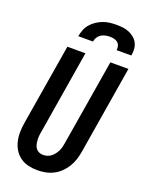

<svg xmlns="http://www.w3.org/2000/svg" viewBox="-175 -1038 856 1129"><g transform="rotate(20 253.0 -473.5)"><path d="M206 8Q177 8 149 1.5Q121 -5 98.5 -21Q76 -37 61.5 -60.5Q47 -84 40.5 -111.5Q34 -139 34.5 -168.5Q35 -198 40 -228L124 -735H237L151 -212Q148 -198 147 -184.5Q146 -171 147 -158Q148 -145 151 -132Q154 -119 161.5 -109Q169 -99 181 -93.5Q193 -88 206 -88Q219 -88 232.5 -92Q246 -96 256.5 -104.5Q267 -113 275.5 -124Q284 -135 290 -147.5Q296 -160 299 -172.5Q302 -185 304 -198L393 -735H506L415 -183Q411 -158 403 -133.5Q395 -109 381.5 -86.5Q368 -64 348.5 -45Q329 -26 305.5 -14Q282 -2 256.5 3Q231 8 206 8ZM163 -815Q167 -836 174.5 -856Q182 -876 196.5 -893Q211 -910 230 -922.5Q249 -935 269 -942.5Q289 -950 310 -952.5Q331 -955 352 -955Q373 -955 393 -952.5Q413 -950 431 -942.5Q449 -935 464 -922.5Q479 -910 487.5 -893Q496 -876 497.5 -856Q499 -836 495 -815H403Q405 -829 401.5 -841.5Q398 -854 388.5 -862Q379 -870 366 -873Q353 -876 339 -876Q325 -876 311 -873Q297 -870 284.5 -862Q272 -854 264.5 -841.5Q257 -829 255 -815Z"/></g></svg>

Font: Iosevka Term Curly
Style: Bold Italic
Weight: 700
Italic angle: -9°
Designer: Belleve Invis
Foundry: Belleve Invis
Version: Version 32.3.0